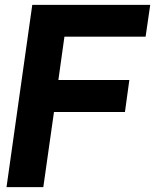

<svg xmlns="http://www.w3.org/2000/svg" viewBox="-20 -770 638 790"><path d="M245.1 -619.1 220.2 -440.9H512.2L494.1 -309.1H202.1L158.2 0H6.8L112.8 -750H598.1L579.1 -619.1Z"/></svg>

Font: Oakes Grotesk
Style: Bold Italic
Weight: 700
Designer: Samuel Oakes
Foundry: Samuel Oakes
Version: Version 1.0 | wf-rip DC20170320